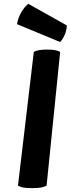

<svg xmlns="http://www.w3.org/2000/svg" viewBox="-20 -972 367 996"><path d="M73.2 -8.8Q84 -2.9 100.6 1Q117.2 3.9 146.5 3.9Q174.8 3.9 192.4 1Q210.9 -2.9 221.7 -8.8Q245.1 -240.2 292 -702.1Q282.2 -709 265.6 -711.9Q249 -714.8 223.6 -714.8Q199.2 -714.8 182.6 -711.9Q165 -709 155.3 -702.1Q127.9 -470.7 73.2 -8.8ZM127 -952.1Q103.5 -933.6 88.9 -905.3Q73.2 -877.9 68.4 -846.7Q142.6 -816.4 292 -753.9Q307.6 -771.5 316.4 -793Q325.2 -814.5 327.1 -839.8Q260.7 -877 127 -952.1Z"/></svg>

Font: cl
Style: Bold Italic
Weight: 400
Designer: Mitja Miklavcic
Version: Version 7.504; 2011; Build 1022